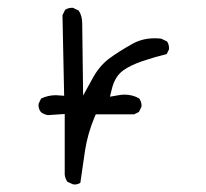

<svg xmlns="http://www.w3.org/2000/svg" viewBox="-20 -496 540 504"><path d="M171.4 -12.2Q172.9 -11.7 175.8 -11.7Q184.1 -11.7 190.9 -16.1L203.1 -100.1Q210 -145 228 -188L231.4 -195.8H332L344.7 -202.1L351.1 -215.3Q351.6 -216.8 351.6 -219Q351.6 -221.2 351.1 -224.6Q349.6 -231.4 345.7 -237.3Q328.6 -247.6 306.6 -247.6Q297.9 -247.6 288.6 -245.6L268.6 -242.2L273.4 -261.7Q281.2 -294.9 303.2 -311Q322.8 -325.2 355 -335.9Q387.2 -346.7 417.5 -354L423.3 -365.7Q423.8 -367.2 423.8 -368.2Q423.8 -379.4 418.5 -387.2L403.3 -394.5Q394.5 -395.5 386.2 -395.5Q353.5 -395.5 327.6 -380.9Q291.5 -360.8 264.6 -340.8Q239.7 -321.3 222.7 -289.6L198.2 -245.1L195.8 -434.6Q195.8 -454.6 186.5 -468.3L172.4 -475.1Q171.4 -475.6 170.4 -475.6Q158.7 -475.6 150.9 -470.2L144 -456.1L148.4 -244.6Q130.4 -246.1 127 -246.1Q106 -246.1 87.9 -237.3L81.5 -224.1Q81.1 -222.7 81.1 -219.2Q81.1 -215.8 82.5 -210.9Q84 -206.1 87.4 -201.7Q95.7 -195.3 106 -193.8L149.9 -196.8V-37.1Q151.4 -26.9 156.7 -19Z"/></svg>

Font: NaikaiFont
Style: ExtraLight
Weight: 200
Version: Version 1.89